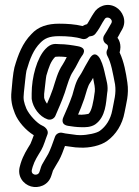

<svg xmlns="http://www.w3.org/2000/svg" viewBox="-20 -625 557 770"><path d="M150 -120.9C128 -130.5 97.4 -164.4 86 -188.9C75.8 -214.5 72.5 -226.1 75.8 -254.1C77.8 -270.7 83.6 -332.1 86.1 -341.3C100.1 -390.4 114.8 -426.4 141.7 -453.3C158.6 -470.2 176 -480 217 -480C250.3 -480 284.7 -477.1 308.1 -469.3C317.1 -466.3 327.3 -469 333.7 -475.3C336.8 -478.5 339.4 -479.7 344.6 -480C351.7 -480.5 358.6 -484.5 362.5 -489.4C374.8 -504.7 383.7 -520.9 391.5 -535.3L398.1 -545.6C398.4 -546.1 398.8 -546.8 399.1 -547.2C408.1 -564.2 436.2 -548.7 426.3 -531.5L419.4 -519.6C411 -505.2 407.3 -497.5 398.2 -483.9C390.8 -472.8 393.2 -456.7 405.6 -448.9C411.9 -444.9 413 -442.6 413 -436C413 -432.2 412.3 -429.7 410.6 -426.9C405.8 -419 406.5 -408.5 410.1 -402C426.5 -372.1 432.5 -331.4 441.4 -286.7C446.7 -249.1 437.4 -222.9 430.4 -183.4C423.6 -146.3 404.9 -118 380.3 -100.2C367.7 -90.9 330.6 -83 302 -83C292.6 -83 284 -83.7 272.8 -85.7L242.4 -89.8C239 -90.3 234.6 -91.1 230.1 -92.3C217.5 -95.4 204.3 -88.1 200.3 -75.9C192.9 -53.7 180.2 -20.1 173.3 -7.5C166.6 3.7 162.5 10.7 158.3 18.1L148.3 35.6C145.5 40.6 143.2 48.5 142 53L138.2 64.3C132.3 83.1 101.4 77.4 108.1 54.8L111 44C119.4 17.6 129.6 3.3 145.4 -23.1C155.2 -39.4 163.3 -69.2 170.1 -85.4C176.2 -100 163.7 -115 150 -120.9ZM59.9 41.2C47.8 82.3 73.9 114 104.1 122.6C133.8 131.1 173.5 119.1 185.8 79.7L189.7 67.9C190.6 65.2 191.9 60.4 192.2 59.5L201.7 42.9C205.7 35.9 210.2 28.2 216.7 17.5C225.5 1.6 233.1 -18.5 240.6 -39.6L265.2 -36.3C276.5 -34.3 288.8 -33.1 301.3 -33C338.2 -31.1 383.6 -40.6 409.7 -59.8C444.9 -85.2 470.7 -125.4 479.6 -174.6C485.6 -208.6 498.1 -245.1 490.7 -294.7C484.8 -334.6 477.7 -375.9 459.7 -414.7C461.5 -420.5 463 -428.9 463 -436C463 -449.3 459.4 -462.4 451.2 -473.7C454.7 -479.5 458.5 -486.1 463 -495.1L469.6 -506.5C490.5 -543 470.6 -581.1 445.1 -596.1C409.5 -617 371 -599.3 355.5 -571.7L348.9 -561.4C340.9 -548.8 336.3 -538.3 329.1 -528.1C322.5 -526.3 318.5 -525 310.8 -520.5C281.3 -527.9 248.2 -530 217 -530C171 -530 133.2 -518.6 105.8 -488.1C70.3 -452.2 52.6 -406.2 37.9 -354.7C32.4 -334.1 27.6 -280.2 26.1 -259.4C22.1 -223.9 28.7 -197.5 39.8 -169.7C52.8 -137.2 82.9 -102.8 115.5 -82.7C111.2 -71 105.2 -54.6 102 -48C88.4 -25.4 73.5 -3.5 63 30ZM252.9 -120.3C268 -117.8 288.1 -115.1 303.7 -115C321.7 -114.1 344 -114.6 361.6 -126C404.8 -156 405.2 -215.1 409.7 -250.8C415.6 -280.1 405.6 -306.5 402.5 -322.2C397.7 -343.5 393.4 -365.1 382.4 -387.2C382.4 -387.2 362.3 -430.5 338.3 -388.4L330.5 -374.8C317.8 -353.9 308.8 -333.7 299.5 -320.4C283.3 -297.6 277.1 -267 270.2 -243.6C257.6 -207.2 247.7 -186.7 234 -154.8C232.6 -151.5 220.9 -125.7 252.9 -120.3ZM293.1 -165.5C300.6 -182.8 308.9 -202.4 317.8 -228.4C326 -256.1 332.7 -280.8 340.4 -291.6C345.5 -298.9 348.8 -304.7 353.3 -312.8C358.3 -288.5 361.8 -271.4 360.2 -258.1C355 -216.3 347.3 -177.7 334.8 -168.3C330 -166.8 310.3 -164.7 307.5 -164.9C306.6 -165 305.8 -165 305 -165C301 -165 298.1 -165.1 293.1 -165.5ZM292.5 -439.6C271.1 -443.5 244.1 -448 217 -448C205.5 -448 186.3 -454.4 162.6 -428.9C128.2 -393.4 107 -315 107 -250V-231C107 -229.9 107.1 -228.3 107.2 -227.5C112.1 -193.7 137.7 -157.4 171.1 -146.3C184.2 -141.9 197.8 -150.1 202.1 -160.4C215.4 -192.5 225.9 -213.2 239.7 -253.1C251.2 -288.7 259.5 -318.8 272.7 -338C287.8 -360.7 297.2 -385.6 308 -400C308 -400 336.1 -431.7 292.5 -439.6ZM247.7 -396C241.8 -384.5 236.2 -373.3 231.3 -366C211.4 -337.1 202.7 -301.2 192.3 -268.9C183.9 -244.6 177.3 -229.2 168.6 -209.2C162.8 -217 158.6 -225.5 157 -233V-248.2C158.9 -262.5 164.2 -315.5 165.9 -321.8C176.3 -356.7 183.1 -378.4 201.3 -396.9C204.5 -397.5 211.2 -398 217 -398C227 -398 236.3 -397.3 247.7 -396Z"/></svg>

Font: HoneyBee
Style: Str
Weight: 700
Foundry: Cannot Into Space Fonts
Version: Version 0.89